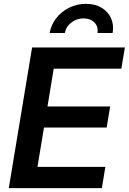

<svg xmlns="http://www.w3.org/2000/svg" viewBox="-20 -973 666 993"><path d="M25.4 0 146 -727.5H626L607.4 -617.7H257.8L225.6 -422.4H549.8L531.7 -313.5H207.5L173.8 -109.9H524.9L506.8 0ZM424.8 -953.1Q471.7 -953.1 505.1 -933.1Q538.6 -913.1 554.2 -878.9Q569.8 -844.7 562.5 -802.2H483.9Q489.3 -835.4 468.3 -856.7Q447.3 -877.9 412.1 -877.9Q377.4 -877.9 349.4 -856.7Q321.3 -835.4 315.4 -802.2H236.8Q244.1 -844.7 270.8 -878.9Q297.4 -913.1 337.6 -933.1Q377.9 -953.1 424.8 -953.1Z"/></svg>

Font: Inter 18pt SemiBold
Style: Italic
Weight: 600
Italic angle: -9.3988°
Designer: Rasmus Andersson
Foundry: rsms
Version: Version 4.001;git-66647c0bb